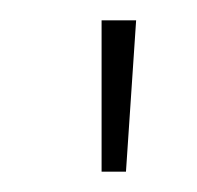

<svg xmlns="http://www.w3.org/2000/svg" viewBox="-20 -760 194 189"><path d="M80 -591V-740H114L104 -591Z"/></svg>

Font: Be Vietnam Pro Thin
Style: Regular
Weight: 100
Designer: Lam Bao, Tony Le, Vietanh Nguyen
Foundry: Yellow Type Foundry
Version: Version 1.002; ttfautohint (v1.8.3)